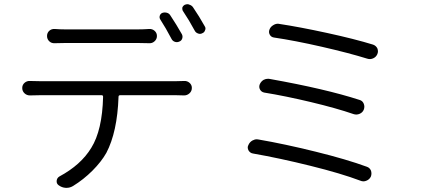

<svg xmlns="http://www.w3.org/2000/svg" viewBox="-20 -862 2040 923"><path d="M854.5 -697.3Q859.4 -687.5 856 -676.8Q852.5 -666 841.8 -662.1Q831.1 -657.2 820.3 -661.1Q809.6 -665 804.7 -674.8Q776.4 -728.5 751 -767.6Q745.1 -776.4 748 -786.1Q751 -795.9 759.8 -799.8Q770.5 -803.7 781.7 -800.8Q793 -797.9 798.8 -788.1Q828.1 -744.1 854.5 -697.3ZM642.6 -655.3H294.9Q267.6 -655.3 243.2 -654.3Q227.5 -653.3 216.8 -663.6Q206.1 -673.8 206.1 -689Q206.1 -704.1 216.8 -713.9Q227.5 -723.6 243.2 -722.7Q268.6 -720.7 293.9 -720.7H642.6Q668 -720.7 697.3 -722.7Q711.9 -723.6 723.1 -713.9Q734.4 -704.1 734.4 -689Q734.4 -673.8 723.1 -663.6Q711.9 -653.3 697.3 -654.3Q668.9 -655.3 642.6 -655.3ZM171.9 -471.7H826.2Q845.7 -471.7 865.2 -472.7Q879.9 -473.6 891.1 -463.9Q902.3 -454.1 902.3 -439.5Q902.3 -423.8 891.1 -413.6Q879.9 -403.3 865.2 -403.3Q842.8 -404.3 826.2 -404.3H557.6Q549.8 -404.3 549.8 -396.5Q543.9 -227.5 491.2 -127Q466.8 -84 424.3 -41.5Q381.8 1 331.1 32.2Q316.4 41 300.8 41Q297.9 41 295.9 41Q277.3 40 261.7 28.3Q251 20.5 252.4 6.8Q253.9 -6.8 265.6 -13.7Q369.1 -69.3 418.9 -151.4Q471.7 -236.3 475.6 -396.5Q475.6 -404.3 468.8 -404.3H171.9Q139.6 -404.3 124 -403.3Q108.4 -403.3 97.7 -413.6Q86.9 -423.8 86.9 -439Q86.9 -454.1 98.1 -463.9Q109.4 -473.6 124 -472.7Q145.5 -471.7 171.9 -471.7ZM860.4 -807.6Q856.4 -812.5 856.4 -819.3Q856.4 -822.3 856.4 -825.2Q859.4 -834 868.2 -838.9Q875 -841.8 881.8 -841.8Q885.7 -841.8 889.6 -839.8Q900.4 -836.9 907.2 -828.1Q938.5 -782.2 963.9 -736.3Q967.8 -731.4 967.8 -724.6Q967.8 -720.7 965.8 -716.8Q962.9 -706.1 952.1 -702.1Q947.3 -699.2 941.4 -699.2Q936.5 -699.2 931.6 -701.2Q920.9 -705.1 916 -714.8Q888.7 -765.6 860.4 -807.6Z M1296.9 -681.6Q1283.2 -683.6 1276.9 -695.3Q1270.5 -707 1275.4 -719.7Q1280.3 -733.4 1293.9 -741.2Q1304.7 -748 1316.4 -748Q1319.3 -748 1322.3 -747.1Q1419.9 -732.4 1552.2 -703.6Q1684.6 -674.8 1773.4 -647.5Q1787.1 -642.6 1793.9 -629.9Q1796.9 -622.1 1796.9 -615.2Q1796.9 -608.4 1793.9 -601.6Q1788.1 -587.9 1773.9 -581.5Q1759.8 -575.2 1745.1 -580.1Q1657.2 -607.4 1526.9 -637.2Q1396.5 -667 1296.9 -681.6ZM1250 -417Q1236.3 -419.9 1230 -431.6Q1223.6 -443.4 1228.5 -456.1Q1234.4 -470.7 1248 -478.5Q1257.8 -483.4 1269.5 -483.4Q1273.4 -483.4 1277.3 -482.4Q1544.9 -434.6 1708 -381.8Q1722.7 -377.9 1728.5 -363.8Q1734.4 -349.6 1729 -335.4Q1723.6 -321.3 1709 -314.9Q1694.3 -308.6 1679.7 -313.5Q1597.7 -341.8 1475.1 -371.1Q1352.5 -400.4 1250 -417ZM1196.3 -124Q1182.6 -126 1174.8 -138.7Q1170.9 -145.5 1170.9 -153.3Q1170.9 -158.2 1173.8 -164.1Q1179.7 -178.7 1193.4 -186.5Q1204.1 -192.4 1214.8 -192.4Q1218.8 -192.4 1222.7 -191.4Q1347.7 -169.9 1497.6 -132.8Q1647.5 -95.7 1743.2 -60.5Q1757.8 -55.7 1763.7 -41Q1765.6 -34.2 1765.6 -27.3Q1765.6 -20.5 1762.7 -12.7Q1755.9 1 1741.2 6.8Q1734.4 9.8 1727.1 9.8Q1719.7 9.8 1712.9 6.8Q1620.1 -28.3 1472.2 -64.9Q1324.2 -101.6 1196.3 -124Z"/></svg>

Font: Gen Jyuu Gothic Normal
Style: Regular
Weight: 300
Designer: [Source Han Sans]
Ryoko NISHIZUKA  (kana & ideographs); Paul D. Hunt (Latin, Greek & Cyrillic); Wenlong ZHANG  (bopomofo
Version: Version 1.002.20150607